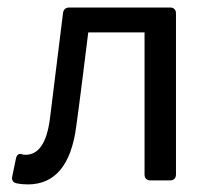

<svg xmlns="http://www.w3.org/2000/svg" viewBox="-20 -482 571 513"><path d="M24.4 7.8C34.2 9.8 43 10.7 54.7 10.7C126 10.7 169.9 -40 183.6 -143.6C195.3 -227.5 205.1 -311.5 215.8 -395.5H366.2V-15.6C366.2 -5.9 372.1 0 381.8 0H434.6C444.3 0 450.2 -5.9 450.2 -15.6V-446.3C450.2 -456.1 444.3 -461.9 434.6 -461.9H165C155.3 -461.9 149.4 -456.1 148.4 -447.3L113.3 -164.1C104.5 -97.7 82 -68.4 47.9 -68.4C43.9 -68.4 40 -69.3 37.1 -70.3C30.3 -72.3 24.4 -68.4 22.5 -57.6L12.7 -10.7C10.7 -1 14.6 5.9 24.4 7.8Z"/></svg>

Font: Ed Sans Neue
Style: Regular
Weight: 400
Designer: Stephen Hutchings
Version: Version 1.004;PS 001.004;hotconv 1.0.88;makeotf.lib2.5.64775